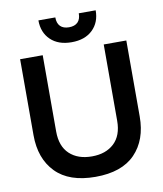

<svg xmlns="http://www.w3.org/2000/svg" viewBox="-97 -971 900 1063"><g transform="rotate(-10 353.5 -439.0)"><path d="M192 -893H287Q287 -860 304 -843Q321 -826 353 -826Q385 -826 402 -843Q419 -860 419 -893H514Q514 -825 471 -783.5Q428 -742 353 -742Q278 -742 235 -783.5Q192 -825 192 -893ZM55 -272V-699H182V-270Q182 -187 228.5 -143.5Q275 -100 354 -100Q432 -100 478.5 -143.5Q525 -187 525 -270V-699H652V-272Q652 -140 577 -62.5Q502 15 354 15Q206 15 130.5 -62.5Q55 -140 55 -272Z"/></g></svg>

Font: Prompt Medium
Style: Regular
Weight: 500
Designer: Katatrad Team
Foundry: CadsonDemak
Version: Version 1.000